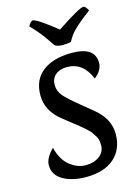

<svg xmlns="http://www.w3.org/2000/svg" viewBox="-136 -993 788 1082"><g transform="rotate(-15 258.0 -452.5)"><path d="M283 -614Q241 -614 216 -592.5Q191 -571 191 -534Q191 -497 215.5 -469Q240 -441 299 -393Q358 -345 372 -333Q452 -267 452 -179Q452 -91 394 -39Q336 13 229 13Q149 13 95.5 -17.5Q42 -48 42 -106Q42 -147 90 -195Q107 -123 151.5 -87.5Q196 -52 244.5 -52Q293 -52 324.5 -76Q356 -100 356 -139Q356 -173 343.5 -192.5Q331 -212 324 -221.5Q317 -231 297 -248.5Q277 -266 266.5 -274.5Q256 -283 226 -306.5Q196 -330 181 -342Q98 -407 98 -498Q98 -589 160 -636.5Q222 -684 330 -684Q465 -684 465 -591Q465 -547 419 -511Q377 -614 283 -614ZM165 -918Q188 -918 301 -828Q436 -918 460 -918Q473 -918 487 -890Q391 -819 363 -779Q353 -765 342 -745Q325 -740 294 -740Q263 -740 248 -751Q246 -753 235.5 -769Q225 -785 213 -802Q177 -852 138 -890Q154 -918 165 -918Z"/></g></svg>

Font: Paprika
Style: Regular
Weight: 400
Designer: Eduardo Rodriguez Tunni
Foundry: Eduardo Rodriguez Tunni
Version: Version 1.001